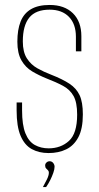

<svg xmlns="http://www.w3.org/2000/svg" viewBox="-20 -611 401 774"><path d="M176 6Q137 6 108 -10Q79 -26 63 -63.5Q47 -101 47 -166V-198Q52 -198 58 -198Q64 -198 69 -198V-166Q69 -107 82.5 -73.5Q96 -40 120.5 -26.5Q145 -13 176 -13Q225 -13 258 -43Q291 -73 291 -149Q291 -198 276.5 -224Q262 -250 234 -265Q206 -280 167 -295Q137 -307 110 -323Q83 -339 66.5 -367.5Q50 -396 50 -443Q50 -491 63 -524Q76 -557 105 -574Q134 -591 180 -591Q240 -591 274 -557.5Q308 -524 308 -465V-404Q303 -404 297.5 -404Q292 -404 286 -404V-463Q286 -514 258 -543Q230 -572 180 -572Q124 -572 98 -540Q72 -508 72 -444Q72 -401 88.5 -375.5Q105 -350 131 -335.5Q157 -321 186 -310Q232 -292 260 -273.5Q288 -255 301 -227Q314 -199 314 -150Q314 -92 296 -58Q278 -24 247 -9Q216 6 176 6ZM153 143Q162 127 169.5 111.5Q177 96 177 85Q177 79 173.5 75.5Q170 72 166 68Q162 64 162 56Q162 49 167.5 44Q173 39 180 39Q189 39 194.5 46Q200 53 200 61Q200 71 195 85.5Q190 100 182.5 115Q175 130 166 143Z"/></svg>

Font: Alumni Sans SC Thin
Style: Regular
Weight: 100
Designer: Robert E. Leuschke
Foundry: Robert E. Leuschke
Version: Version 1.018